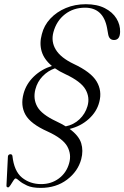

<svg xmlns="http://www.w3.org/2000/svg" viewBox="-20 -732 606 936"><path d="M178 184Q136.5 184 111.8 172.5Q87 161 74.2 149.5Q61.5 138 56 138Q51.5 138 44.8 149Q38 160 31 170.8Q24 181.5 20 181.5Q11 181.5 11.5 172.5L18.5 32Q19 22 28.5 20Q38 18.5 40.5 27.5Q48.5 102.5 87.5 134Q126.5 165.5 181 165.5Q230 165.5 267 138Q304 110.5 317 64Q329.5 20.5 308 -18.2Q286.5 -57 212 -91Q129 -128 104 -173Q79 -218 95 -276Q108 -323.5 145 -359Q182 -394.5 233 -410.5Q194.5 -442.5 183 -481.8Q171.5 -521 184 -565.5Q194.5 -608 225.2 -641Q256 -674 300.8 -692.8Q345.5 -711.5 398.5 -711.5Q453.5 -711.5 491 -692.2Q528.5 -673 547.5 -642.2Q566.5 -611.5 565.5 -576.5Q564.5 -537 536 -537Q512.5 -537 507.5 -564L502 -595Q483.5 -694.5 394.5 -694.5Q338 -694.5 296.8 -662.5Q255.5 -630.5 240.5 -575.5Q228 -529.5 252 -490Q276 -450.5 339 -420.5Q423.5 -381 451 -335Q478.5 -289 464 -234.5Q452 -187.5 412.8 -152Q373.5 -116.5 319.5 -103.5Q364.5 -70.5 375.8 -34Q387 2.5 376 44Q360 103.5 306.8 143.8Q253.5 184 178 184ZM254.5 -140.5Q280 -128.5 300.5 -116Q339.5 -124 367.5 -150.5Q395.5 -177 406.5 -214.5Q419 -257 396.8 -296Q374.5 -335 298.5 -370.5Q270 -383.5 248 -399Q213.5 -387 187.8 -360.2Q162 -333.5 152.5 -296.5Q140.5 -250 161.8 -212Q183 -174 254.5 -140.5Z"/></svg>

Font: Fraunces 72pt S000 Light
Style: Italic
Weight: 300
Italic angle: -16°
Version: Version 1.000; ttfautohint (v1.8.3)